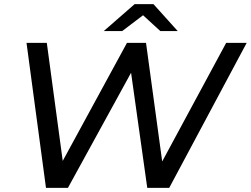

<svg xmlns="http://www.w3.org/2000/svg" viewBox="-20 -907 1211 927"><path d="M202 0 108 -700H206L293 -55H242L593 -700H685L773 -55H724L1072 -700H1171L797 0H691L607 -597L636 -598L308 0ZM481 -757 630 -887H721L838 -757H754L634 -867H715L570 -757Z"/></svg>

Font: Montserrat Thin Medium
Style: Italic
Weight: 500
Italic angle: -11.3°
Version: Version 9.000